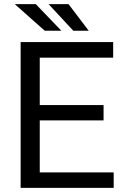

<svg xmlns="http://www.w3.org/2000/svg" viewBox="-20 -916 607 936"><path d="M534.2 -75.7H173.8V-329.1H484.9V-403.8H173.8V-634.8H531.7V-710.9H80.6V0H534.2ZM279.3 -766.1 154.3 -896H51.8L198.2 -766.1ZM412.6 -766.1 314 -896H216.8L337.4 -766.1Z"/></svg>

Font: Bert Sans
Style: Regular
Weight: 400
Designer: Christian Robertson (Google), Cristiano Sobral
Foundry: Google, Cristiano Sobral
Version: Version 3.101